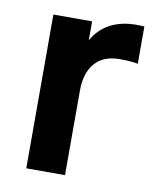

<svg xmlns="http://www.w3.org/2000/svg" viewBox="-68 -610 547 664"><g transform="rotate(10 205.5 -277.5)"><path d="M386 -554C377 -554.5 368 -555 359 -555C280 -555 232 -521.5 205 -473.5V-540H69V0H205V-297.5C205 -376.5 243.5 -428 321 -428C347 -428 368.5 -427 386 -423Z"/></g></svg>

Font: Vela Sans ExtBd
Style: Regular
Weight: 800
Designer: Principal design: Mikhail Sharanda - project Manrope.
Design modification: Ravid Balaliev
Foundry: Mikhail Sharanda
Version: Version 1.001